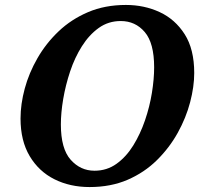

<svg xmlns="http://www.w3.org/2000/svg" viewBox="-20 -745 832 776"><path d="M342 11Q263 11 200 -20.5Q137 -52 100 -114Q63 -176 63 -266Q63 -324 80 -387Q97 -450 131.5 -510Q166 -570 217 -618.5Q268 -667 336 -696Q404 -725 489 -725Q563 -725 625.5 -696Q688 -667 726.5 -606.5Q765 -546 765 -450Q765 -395 748.5 -332Q732 -269 698.5 -208.5Q665 -148 614.5 -98Q564 -48 496 -18.5Q428 11 342 11ZM362 -55Q412 -55 451 -83Q490 -111 518.5 -157Q547 -203 566 -258.5Q585 -314 594 -370Q603 -426 603 -473Q603 -571 565 -615.5Q527 -660 468 -660Q418 -660 379 -632Q340 -604 311 -558Q282 -512 263.5 -456.5Q245 -401 235.5 -345Q226 -289 226 -242Q226 -144 265.5 -99.5Q305 -55 362 -55Z"/></svg>

Font: Noto Serif
Style: Bold Italic
Weight: 700
Italic angle: -12°
Designer: Monotype Design Team
Foundry: Monotype Imaging Inc.
Version: Version 2.013